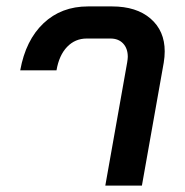

<svg xmlns="http://www.w3.org/2000/svg" viewBox="-20 -578 575 598"><path d="M376 -383Q378 -395 378 -401Q378 -427 363.5 -442.5Q349 -458 324 -458H250Q214 -458 189 -432Q164 -406 156 -359H43Q60 -453 115.5 -505.5Q171 -558 254 -558H329Q405 -558 449 -520Q493 -482 493 -418Q493 -401 490 -383L422 0H308Z"/></svg>

Font: Bai Jamjuree SemiBold
Style: Italic
Weight: 600
Italic angle: -10°
Version: Version 1.000; ttfautohint (v1.6)